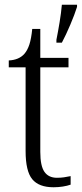

<svg xmlns="http://www.w3.org/2000/svg" viewBox="-20 -780 345 810"><path d="M206 10Q144 10 116 -24Q88 -58 88 -143V-496H17V-525Q60 -527 83 -553Q96 -568 104 -592.5Q112 -617 116 -658H150V-536H269V-496H150V-139Q150 -80 167.5 -55Q185 -30 220 -30Q237 -30 250 -32Q263 -34 278 -37V-1Q264 4 245 7Q226 10 206 10ZM218 -612Q225 -647 231.5 -686.5Q238 -726 241 -760H305V-751Q295 -719 276.5 -675.5Q258 -632 241 -600H218Z"/></svg>

Font: Noto Serif Hebrew SemiCondensed Light
Style: Regular
Weight: 300
Width: 4
Designer: Monotype Design Team
Foundry: Monotype Imaging Inc.
Version: Version 2.004; ttfautohint (v1.8.4.7-5d5b)